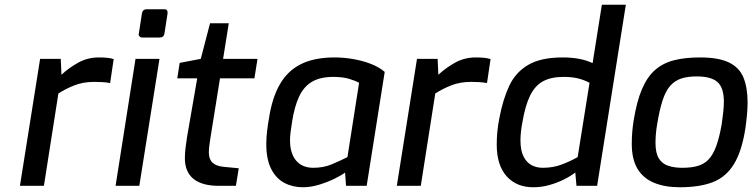

<svg xmlns="http://www.w3.org/2000/svg" viewBox="-20 -783 3170 809"><path d="M64 0 149 -535H236L239 -468Q270 -497 309.5 -519Q349 -541 397 -541Q416 -541 431.5 -539.5Q447 -538 459 -534L444 -433Q429 -436 412 -437Q395 -438 377 -438Q330 -438 292.5 -423Q255 -408 226 -389L165 0Z M579 -625Q572 -625 567.5 -630Q563 -635 565 -642L578 -726Q581 -744 598 -744H673Q681 -744 684 -739Q687 -734 686 -726L673 -642Q670 -625 654 -625ZM467 0 551 -535H652L567 0Z M902 0Q831 0 795 -29.5Q759 -59 759 -116Q759 -136 761.5 -158Q764 -180 768 -205L811 -453H727L737 -518L826 -535L865 -685H944L920 -535H1065L1052 -453H907L867 -204Q865 -191 862.5 -173.5Q860 -156 860 -141Q860 -112 875.5 -97.5Q891 -83 923 -80L986 -74L974 0Z M1256 6Q1213 6 1178 -12.5Q1143 -31 1122.5 -71.5Q1102 -112 1102 -176Q1102 -203 1105.5 -232Q1109 -261 1113 -282Q1126 -370 1159 -427.5Q1192 -485 1248.5 -513Q1305 -541 1390 -541Q1429 -541 1469 -534Q1509 -527 1543.5 -513.5Q1578 -500 1601 -480L1525 0H1438L1434 -56Q1420 -45 1390.5 -30.5Q1361 -16 1325.5 -5Q1290 6 1256 6ZM1300 -76Q1343 -76 1377.5 -90.5Q1412 -105 1444 -121L1493 -434Q1480 -442 1452 -450.5Q1424 -459 1385 -459Q1329 -459 1294.5 -438.5Q1260 -418 1240.5 -376.5Q1221 -335 1211 -272Q1207 -247 1204.5 -227Q1202 -207 1202 -193Q1202 -136 1228 -106Q1254 -76 1300 -76Z M1652 0 1737 -535H1824L1827 -468Q1858 -497 1897.5 -519Q1937 -541 1985 -541Q2004 -541 2019.5 -539.5Q2035 -538 2047 -534L2032 -433Q2017 -436 2000 -437Q1983 -438 1965 -438Q1918 -438 1880.5 -423Q1843 -408 1814 -389L1753 0Z M2227 6Q2156 6 2114.5 -40.5Q2073 -87 2073 -174Q2073 -230 2084 -285Q2099 -364 2125.5 -421Q2152 -478 2205.5 -509.5Q2259 -541 2351 -541Q2387 -541 2418 -535.5Q2449 -530 2477 -517L2516 -763H2617L2496 0H2409L2404 -56Q2383 -40 2354.5 -26Q2326 -12 2293.5 -3Q2261 6 2227 6ZM2267 -76Q2310 -76 2346 -89.5Q2382 -103 2414 -121L2464 -434Q2442 -446 2416 -452.5Q2390 -459 2355 -459Q2302 -459 2268 -440.5Q2234 -422 2213.5 -380Q2193 -338 2181 -267Q2177 -246 2175 -227.5Q2173 -209 2173 -192Q2173 -149 2186 -123.5Q2199 -98 2220 -87Q2241 -76 2267 -76Z M2844 6Q2781 6 2735.5 -13Q2690 -32 2666 -72Q2642 -112 2642 -177Q2642 -203 2644 -227Q2646 -251 2650 -276Q2663 -356 2685 -407.5Q2707 -459 2740 -488Q2773 -517 2819.5 -529Q2866 -541 2930 -541Q3007 -541 3051 -520Q3095 -499 3112.5 -456.5Q3130 -414 3130 -351Q3130 -327 3127.5 -300Q3125 -273 3121 -244Q3106 -146 3072.5 -91.5Q3039 -37 2983.5 -15.5Q2928 6 2844 6ZM2855 -76Q2892 -76 2919 -83.5Q2946 -91 2965 -110.5Q2984 -130 2997.5 -166.5Q3011 -203 3021 -260Q3025 -288 3027.5 -311.5Q3030 -335 3030 -355Q3030 -413 3003.5 -437Q2977 -461 2915 -461Q2877 -461 2850 -452Q2823 -443 2804 -421.5Q2785 -400 2772 -360.5Q2759 -321 2749 -260Q2745 -237 2743.5 -217.5Q2742 -198 2742 -181Q2742 -138 2756 -115.5Q2770 -93 2795.5 -84.5Q2821 -76 2855 -76Z"/></svg>

Font: Exo Thin Medium
Style: Italic
Weight: 500
Italic angle: -9°
Version: Version 2.000